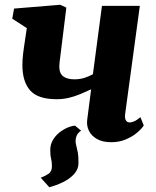

<svg xmlns="http://www.w3.org/2000/svg" viewBox="-20 -587 654 806"><path d="M295 -59.5 320.5 -38.5Q304 -28 299.5 -11Q295 6 300 23.5Q304 38.5 306.8 53.8Q309.5 69 309.5 97.5Q309.5 123.5 291 143.8Q272.5 164 244.2 177.8Q216 191.5 187 199L151 159Q170 152 184 142.5Q198 133 198 110Q198 92.5 194.5 79.2Q191 66 191 42.5Q191 20 201.5 1.8Q212 -16.5 228.2 -29.8Q244.5 -43 262.5 -50.8Q280.5 -58.5 295 -59.5ZM258.5 -555 230 -324.5Q230 -322 229.8 -319Q229.5 -316 229.2 -313Q229 -310 229 -307Q229 -278.5 245.8 -266.2Q262.5 -254 292.5 -254Q316.5 -254 336.5 -260.8Q356.5 -267.5 370 -275.5L408 -562.5H567L505.5 -109.5Q503 -91.5 508.2 -82.2Q513.5 -73 524.5 -73Q531.5 -73 542.2 -77.2Q553 -81.5 569.5 -95L583.5 -60.5Q574.5 -46 554.8 -29.5Q535 -13 507.5 -1.5Q480 10 447 10Q410 10 386.5 -3.8Q363 -17.5 353 -38.8Q343 -60 346 -83.5L362.5 -212Q340 -201.5 316.5 -191.8Q293 -182 268.5 -176.2Q244 -170.5 218.5 -170.5Q138.5 -170.5 106.2 -207.8Q74 -245 74 -313.5Q74 -325 74.8 -337Q75.5 -349 77 -361.8Q78.5 -374.5 80.5 -388L92.5 -469L31.5 -508.5L39 -551L233 -567Z"/></svg>

Font: Merriweather 20pt Black
Style: Italic
Weight: 900
Italic angle: -7.8°
Version: Version 2.101